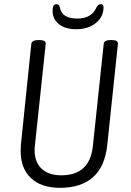

<svg xmlns="http://www.w3.org/2000/svg" viewBox="-20 -894 630 920"><path d="M267 6Q178 6 128.5 -40.5Q79 -87 79 -170Q79 -185 80 -199L130 -684Q133 -702 162 -702H170Q200 -702 199 -684L147 -194Q146 -188 146 -183Q146 -178 146 -173Q146 -117 179.5 -85.5Q213 -54 274 -54Q410 -54 425 -194L477 -684Q479 -702 508 -702H516Q547 -702 545 -684L494 -199Q472 6 267 6ZM345 -754Q292 -754 262 -778.5Q232 -803 232 -842Q232 -860 237 -867Q242 -874 251 -874Q263 -874 267 -858Q277 -805 350 -805Q419 -805 442 -858Q449 -874 463 -874Q476 -874 476 -859Q476 -813 439 -783.5Q402 -754 345 -754Z"/></svg>

Font: Asap Condensed Condensed Light
Style: Italic
Weight: 300
Width: 3
Italic angle: -6°
Designer: Pablo Cosgaya
Foundry: Omnibus-Type
Version: Version 3.001; ttfautohint (v1.8.4.7-5d5b)